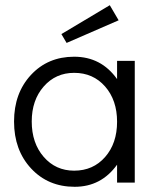

<svg xmlns="http://www.w3.org/2000/svg" viewBox="-20 -702 601 738"><path d="M436 -624 236 -537 216 -571 402 -682ZM430 -468H498V0H430V-69Q369 16 267 16Q165 16 99.5 -54.5Q34 -125 34 -235Q34 -344 99 -414Q164 -484 265 -484Q369 -484 430 -398ZM265 -46Q338 -46 384 -98.5Q430 -151 430 -234Q430 -317 384 -369.5Q338 -422 265 -422Q194 -422 148 -369.5Q102 -317 102 -235Q102 -152 148 -99Q194 -46 265 -46Z"/></svg>

Font: Didact Gothic
Style: Regular
Weight: 400
Designer: Daniel Johnson
Foundry: Daniel Johnson
Version: Version 2.101;PS 002.101;hotconv 1.0.88;makeotf.lib2.5.64775